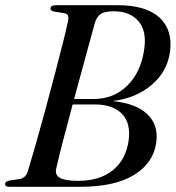

<svg xmlns="http://www.w3.org/2000/svg" viewBox="-24 -720 678 740"><path d="M192.5 -700H428.5Q538.5 -700 590.2 -652.8Q642 -605.5 631.5 -522Q621.5 -445 561 -393.2Q500.5 -341.5 409.5 -330.5Q500.5 -321.5 543.8 -280Q587 -238.5 578.5 -172.5Q568.5 -93.5 494.5 -46.8Q420.5 0 282.5 0H12Q-4.5 0 -4.5 -11Q-4.5 -20.5 14 -24.5L52 -30Q75 -34.5 83 -59Q96 -101.5 113.8 -163.8Q131.5 -226 150.5 -296Q169.5 -366 187.2 -433.5Q205 -501 218.5 -555Q232 -609 238 -638Q241 -653 238 -659.8Q235 -666.5 225 -669L184 -675.5Q170.5 -679 170.5 -686.5Q170.5 -700 192.5 -700ZM341.5 -631.5Q325 -571 303.8 -493.5Q282.5 -416 261.5 -338.5H336.5Q415 -338.5 467.5 -390.8Q520 -443 532 -531.5Q542 -602 509 -639.2Q476 -676.5 414.5 -676.5Q379 -676.5 363.8 -665.8Q348.5 -655 341.5 -631.5ZM192.5 -69.5Q187 -46 207 -34.5Q227 -23 277 -23Q359.5 -23 410 -63.2Q460.5 -103.5 471.5 -176.5Q481.5 -244 446.5 -280.8Q411.5 -317.5 340.5 -317.5H256Q236 -243 219 -177.5Q202 -112 192.5 -69.5Z"/></svg>

Font: Fraunces 72pt
Style: Italic
Weight: 400
Italic angle: -16°
Version: Version 1.000;[b76b70a41]